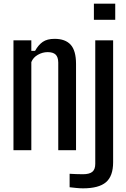

<svg xmlns="http://www.w3.org/2000/svg" viewBox="-20 -820 690 1048"><path d="M53.5 0V-600H151V-542.5H171.5Q189.5 -575 213.5 -591.5Q237.5 -608 278 -608Q336.5 -608 365.8 -575.8Q395 -543.5 395 -471V0H298V-479Q297.5 -509 283.5 -522.2Q269.5 -535.5 240 -535.5Q212.5 -535.5 186.8 -521Q161 -506.5 151 -481V0ZM492.5 -712V-800H609V-712ZM433 208Q417.5 208 396.8 206Q376 204 360 202V128.5Q373.5 129.5 393.8 130.2Q414 131 432.5 131Q468 131 484 117.8Q500 104.5 500 74.5V-600H597.5V65.5Q597.5 141.5 558.2 174.8Q519 208 433 208Z"/></svg>

Font: Big Shoulders Text Thin SemiBold
Style: Regular
Weight: 600
Version: Version 2.002